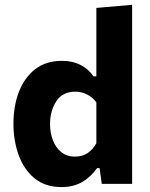

<svg xmlns="http://www.w3.org/2000/svg" viewBox="-20 -766 625 800"><path d="M236.5 13.5Q168 13.5 123.5 -23.5Q79 -60.5 57.5 -120.5Q36 -180.5 36 -250Q36 -324.5 59 -383.8Q82 -443 126.8 -477.8Q171.5 -512.5 238 -512.5Q282.5 -512.5 315.8 -495.2Q349 -478 369.5 -448H381.5V-733L530.5 -746V0H404L395 -65.5H384.5Q357 -27 320.8 -6.8Q284.5 13.5 236.5 13.5ZM293 -113.5Q324 -113.5 346 -128.8Q368 -144 381.5 -169.5V-339.5Q366.5 -360.5 343 -372.2Q319.5 -384 293.5 -384Q240.5 -384 214.5 -344Q188.5 -304 188.5 -249Q188.5 -214 199.8 -183.2Q211 -152.5 234.2 -133Q257.5 -113.5 293 -113.5Z"/></svg>

Font: Commissioner
Style: Bold
Weight: 700
Designer: Kostas Bartsokas
Foundry: Kostas Bartsokas
Version: Version 1.000; ttfautohint (v1.8.3)